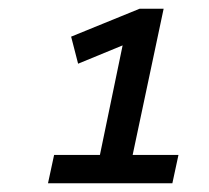

<svg xmlns="http://www.w3.org/2000/svg" viewBox="-20 -710 480 440"><path d="M90 -290 104 -355H209L261 -606L159 -564L143 -626L300 -690H355L284 -355H389L375 -290Z"/></svg>

Font: Radio Canada
Style: Italic
Weight: 400
Italic angle: -12°
Designer: Charles Daoud, Etienne Aubert Bonn, Alexandre Saumier Demers, Jacques Le Bailly
Foundry: Radio-Canada
Version: Version 2.104;gftools[0.9.28.dev5+ged2979d]